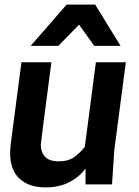

<svg xmlns="http://www.w3.org/2000/svg" viewBox="-20 -800 603 833"><path d="M503 -601H389L323 -693L233 -601H113L269 -780H393ZM177 13Q106 13 65 -24.5Q24 -62 24 -135Q24 -152 26 -171L73 -530H203Q158 -188 157 -172Q157 -140 175.5 -120Q194 -100 235 -100Q276 -100 302 -118.5Q328 -137 348 -163L396 -530H526L476 -150L466 0H351V-69Q325 -33 281.5 -10Q238 13 177 13Z"/></svg>

Font: Tanohe Sans SemiBold
Style: Italic
Weight: 600
Designer: Village Type and Design LLC & Cristiano Sobral
Foundry: Cooper Hewitt Smithsonian Design Museum
Version: Version 1.00;September 29, 2021;FontCreator 13.0.0.2655 64-b